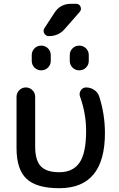

<svg xmlns="http://www.w3.org/2000/svg" viewBox="-20 -980 624 1010"><path d="M292 10Q172 10 119.5 -39.5Q67 -89 67 -200V-471Q67 -491 81.5 -505.5Q96 -520 116 -520Q136 -520 150.5 -505.5Q165 -491 165 -471V-210Q165 -136 195 -105Q225 -74 292 -74Q363 -74 398 -124Q433 -174 433 -291Q433 -383 401 -472Q395 -489 405 -504.5Q415 -520 433 -520Q456 -520 475.5 -507Q495 -494 502 -472Q532 -379 532 -280Q532 10 292 10ZM347 -660V-690Q347 -711 361.5 -725.5Q376 -740 397 -740Q418 -740 432.5 -725.5Q447 -711 447 -690V-660Q447 -639 432.5 -624.5Q418 -610 397 -610Q376 -610 361.5 -624.5Q347 -639 347 -660ZM247 -690V-660Q247 -639 232.5 -624.5Q218 -610 197 -610Q176 -610 161.5 -624.5Q147 -639 147 -660V-690Q147 -711 161.5 -725.5Q176 -740 197 -740Q218 -740 232.5 -725.5Q247 -711 247 -690ZM320 -827Q288 -790 237 -790Q221 -790 213 -804Q205 -818 214 -832L266 -912Q296 -960 354 -960H380Q397 -960 403.5 -945Q410 -930 399 -917Z"/></svg>

Font: Rounded Mplus 1c Medium
Style: Regular
Weight: 500
Version: Version 1.059.20150529